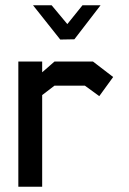

<svg xmlns="http://www.w3.org/2000/svg" viewBox="-20 -713 492 733"><path d="M359 -346 304 -386H188L141 -350V0H50V-478H141V-437L188 -478H335L412 -419ZM177 -693 237 -621 295 -693H364L264 -563L210 -562L106 -693Z"/></svg>

Font: Turret Road
Style: Bold
Weight: 700
Designer: Noponies
Foundry: Noponies
Version: Version 1.001; ttfautohint (v1.8)